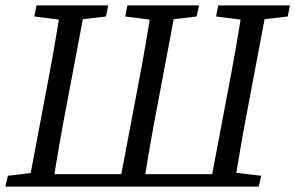

<svg xmlns="http://www.w3.org/2000/svg" viewBox="-23 -690 1092 710"><path d="M81 0H171C187 -103 205 -207 225 -310L293 -670H203C187 -567 169 -463 149 -360L81 0ZM104 -629 222 -614H240L369 -629L377 -670H112L104 -629ZM417 0H507C523 -103 541 -207 561 -310L629 -670H539C523 -567 505 -463 485 -360L417 0ZM440 -629 558 -614H576L704 -629L713 -670H448L440 -629ZM753 0H843C859 -103 877 -207 897 -310L965 -670H875C859 -567 841 -463 821 -360L753 0ZM776 -629 894 -614H912L1041 -629L1049 -670H784L776 -629ZM-3 0H120L131 -55L6 -40L-3 0ZM122 0H804L812 -46H130L122 0ZM806 0H934L943 -40L816 -55L806 0Z"/></svg>

Font: Source Serif 4 Variable
Style: Italic
Weight: 400
Italic angle: -12°
Designer: Frank Grießhammer
Foundry: Adobe Systems Incorporated
Version: Version 4.004;hotconv 1.0.116;makeotfexe 2.5.65601